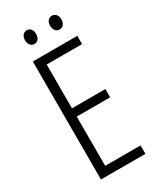

<svg xmlns="http://www.w3.org/2000/svg" viewBox="-219 -939 830 1006"><g transform="rotate(-30 196.0 -436.0)"><path d="M96 -831C96 -805 110 -789 130 -789C149 -789 163 -804 163 -831C163 -857 149 -872 130 -872C110 -872 96 -856 96 -831ZM248 -831C248 -805 262 -789 282 -789C301 -789 316 -804 316 -831C316 -857 301 -872 282 -872C262 -872 248 -857 248 -831ZM345 0V-51H131V-349H333V-399H131V-664H345V-714H76V0Z"/></g></svg>

Font: Noto Sans UI Condensed Light
Style: Regular
Weight: 300
Width: 3
Designer: Monotype Design Team
Foundry: Monotype Imaging Inc.
Version: Version 1.901